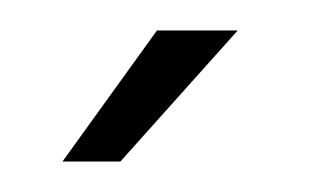

<svg xmlns="http://www.w3.org/2000/svg" viewBox="-20 -709 214 126"><path d="M83 -689 21 -603H59L136 -689Z"/></svg>

Font: Modon Arabic
Style: Regular
Weight: 400
Designer: Ahmedzaza
Foundry: Ahmedzaza
Version: Version 2.010